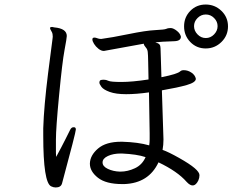

<svg xmlns="http://www.w3.org/2000/svg" viewBox="-20 -821 1040 848"><path d="M623 -127Q585 -140 518 -143H514Q480 -143 456.5 -132Q433 -121 433 -103.5Q433 -86 456.5 -75Q480 -64 509 -63H512Q544 -63 576 -78Q608 -93 623 -127ZM680 -104Q637 -12 529 -8H520Q448 -8 412.5 -36Q377 -64 377 -98V-99Q378 -135 413 -165Q448 -195 515 -195H520Q590 -193 639 -179Q641 -192 641 -206V-232L638 -413Q582 -405 537 -405Q492 -405 464.5 -415Q437 -425 428 -437.5Q419 -450 419 -456Q419 -462 422 -466Q427 -469 438 -469Q449 -469 459 -464Q469 -459 516.5 -459Q564 -459 636 -470Q635 -512 634.5 -546Q634 -580 632.5 -592Q631 -604 623.5 -612Q616 -620 615 -628L439 -596Q427 -596 415 -605.5Q403 -615 395.5 -627Q388 -639 388 -647Q388 -655 397 -655Q403 -655 410 -652Q417 -649 427 -649Q473 -655 548.5 -670.5Q624 -686 665.5 -688Q707 -690 714 -693.5Q721 -697 731 -697H736Q747 -696 761.5 -684.5Q776 -673 779 -659Q779 -640 750 -639Q689 -637 666 -634Q680 -630 684.5 -624.5Q689 -619 689 -608Q689 -597 690.5 -562Q692 -527 693 -480Q764 -494 776 -506Q780 -510 788 -511H792Q810 -511 826 -500Q842 -489 845 -473Q845 -457 805 -445.5Q765 -434 695 -422L702 -205Q702 -181 698 -159Q724 -150 771 -123.5Q818 -97 839.5 -78.5Q861 -60 861 -47.5Q861 -35 856 -24Q836 17 804 -18Q764 -64 680 -104ZM308 -259Q315 -258 315 -249Q315 -237 254 -11Q249 7 226 7Q216 7 206 2Q171 -14 171 -222V-255Q174 -351 192.5 -498.5Q211 -646 212 -649.5Q213 -653 213 -659Q213 -665 212 -671Q211 -677 206 -685Q201 -693 201 -697V-698Q202 -702 210 -702L220 -700Q275 -695 275 -662Q275 -653 265 -600Q255 -547 241 -400.5Q227 -254 227 -205V-146Q227 -136 228 -128Q252 -172 269 -206L289 -246Q295 -259 304 -259ZM889 -653Q910 -653 925.5 -669Q941 -685 941 -705.5Q941 -726 925.5 -741.5Q910 -757 889 -757Q868 -757 852.5 -741.5Q837 -726 837 -705.5Q837 -685 852.5 -669Q868 -653 889 -653ZM888.5 -801Q929 -801 958 -773Q987 -745 987 -704.5Q987 -664 958 -635.5Q929 -607 888.5 -607Q848 -607 820.5 -635.5Q793 -664 793 -704.5Q793 -745 820.5 -773Q848 -801 888.5 -801Z"/></svg>

Font: LXGW WenKai Lite
Style: Regular
Weight: 400
Designer: LXGW / Fontworks Inc.
Foundry: LXGW / Fontworks Inc.
Version: Version 1.511; March 25, 2025